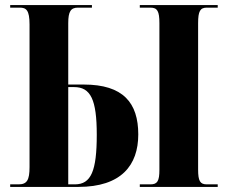

<svg xmlns="http://www.w3.org/2000/svg" viewBox="-20 -734 886 754"><path d="M20 0H288C456 0 523 -85 523 -206C523 -330 464 -402 309 -402H248V-643C248 -689 258 -704 286 -704H341V-714H20V-704H58C83 -704 96 -694 96 -638V-78C96 -27 86 -10 53 -10H20ZM529 0H835V-10H792C766 -10 758 -23 758 -68V-643C758 -690 766 -704 792 -704H835V-714H529V-704H571C598 -704 606 -690 606 -643V-67C606 -23 598 -10 571 -10H529ZM248 -10V-392H271C336 -392 360 -343 360 -205C360 -63 338 -10 274 -10Z"/></svg>

Font: Noto Serif Display Condensed Extra
Style: Regular
Weight: 800
Width: 3
Designer: Monotype Design Team
Foundry: Monotype Imaging Inc.
Version: Version 1.900